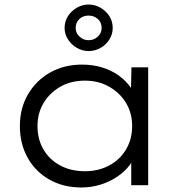

<svg xmlns="http://www.w3.org/2000/svg" viewBox="-20 -820 800 850"><path d="M340 10Q260 10 198.5 -25Q137 -60 102.5 -121.5Q68 -183 68 -262Q68 -341 104 -402.5Q140 -464 202 -499Q264 -534 343 -534Q392 -534 433.5 -521Q475 -508 506.5 -485Q538 -462 558 -433.5Q578 -405 583 -375L559 -382L562 -522H636V0H561V-136L581 -147Q575 -117 554 -89Q533 -61 500 -38.5Q467 -16 426 -3Q385 10 340 10ZM356 -62Q416 -62 463.5 -87.5Q511 -113 538 -158.5Q565 -204 565 -262Q565 -319 538 -364Q511 -409 463.5 -436Q416 -463 356 -463Q294 -463 247 -436Q200 -409 173 -364Q146 -319 146 -262Q146 -204 172 -159Q198 -114 245.5 -88Q293 -62 356 -62ZM372 -594Q345 -594 320.5 -608Q296 -622 281 -645.5Q266 -669 266 -696Q266 -725 280.5 -748Q295 -771 319.5 -785.5Q344 -800 372 -800Q401 -800 425.5 -785.5Q450 -771 464.5 -748Q479 -725 479 -696Q479 -669 464.5 -645.5Q450 -622 425.5 -608Q401 -594 372 -594ZM372 -642Q396 -642 413 -658Q430 -674 430 -696Q430 -721 413 -736Q396 -751 372 -751Q347 -751 331 -735.5Q315 -720 315 -696Q315 -674 332 -658Q349 -642 372 -642Z"/></svg>

Font: Lexend Exa Light
Style: Regular
Weight: 300
Designer: Bonnie Shaver-Troup, Thomas Jockin
Foundry: Lexend
Version: Version 1.007